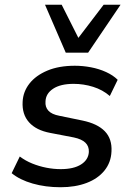

<svg xmlns="http://www.w3.org/2000/svg" viewBox="-20 -777 552 806"><path d="M234 9Q171 9 117 -6.5Q63 -22 29 -50L63 -120Q87 -102 115.5 -90.5Q144 -79 174.5 -73Q205 -67 235 -67Q289 -67 320 -86.5Q351 -106 353 -139Q354 -163 338.5 -178Q323 -193 290 -200L191 -219Q132 -230 102 -263.5Q72 -297 75 -350Q77 -392 103.5 -426Q130 -460 178.5 -480.5Q227 -501 294 -501Q328 -501 362 -494.5Q396 -488 425.5 -474.5Q455 -461 474 -442L441 -374Q411 -400 371 -412.5Q331 -425 289 -425Q234 -425 203 -404.5Q172 -384 171 -351Q169 -328 183 -312.5Q197 -297 229 -291L326 -271Q389 -258 420 -226Q451 -194 448 -141Q446 -95 418.5 -61Q391 -27 343.5 -9Q296 9 234 9ZM256 -556 169 -757H239L309 -618L415 -757H486L350 -556Z"/></svg>

Font: Nunito Sans 10pt SemiBold
Style: Italic
Weight: 600
Italic angle: -9°
Designer: Vernon Adams
Foundry: Vernon Adams
Version: Version 3.101;gftools[0.9.27]